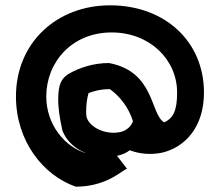

<svg xmlns="http://www.w3.org/2000/svg" viewBox="-20 -694 825 722"><path d="M480 -238C473 -219 457 -204 435 -198C375 -184 312 -218 305 -257C304 -263 304 -270 304 -276C304 -300 307 -323 313 -344C336 -353 363 -359 393 -359C431 -332 465 -288 480 -238ZM390 -457C332 -457 279 -440 236 -415C211 -398 200 -377 199 -327C198 -291 204 -250 215 -202C231 -162 264 -133 306 -117C223 -141 154 -226 154 -331C154 -460 250 -572 400 -572C542 -572 646 -471 646 -346C646 -279 632 -249 597 -234C544 -266 563 -424 390 -457ZM420 -108C439 -112 455 -119 468 -129C504 -115 548 -111 590 -120C674 -140 747 -214 747 -346C747 -539 599 -674 394 -674C194 -674 40 -534 40 -331C40 -163 143 -34 265 8C386 8 444 -59 458 -59Z"/></svg>

Font: Bluebird
Style: Regular
Weight: 400
Designer: Jasper
Foundry: Cannot Into Space Fonts
Version: Version 0.98